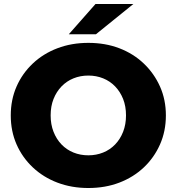

<svg xmlns="http://www.w3.org/2000/svg" viewBox="-20 -929 886 963"><path d="M423 14Q339 14 268 -13Q197 -40 144.5 -89.5Q92 -139 63 -205Q34 -271 34 -350Q34 -429 63 -495Q92 -561 144.5 -610.5Q197 -660 268 -687Q339 -714 423 -714Q508 -714 578.5 -687Q649 -660 701 -610.5Q753 -561 782.5 -495Q812 -429 812 -350Q812 -271 782.5 -204.5Q753 -138 701 -89Q649 -40 578.5 -13Q508 14 423 14ZM423 -150Q463 -150 497.5 -164Q532 -178 557.5 -204.5Q583 -231 597.5 -268Q612 -305 612 -350Q612 -396 597.5 -432.5Q583 -469 557.5 -495.5Q532 -522 497.5 -536Q463 -550 423 -550Q383 -550 348.5 -536Q314 -522 288.5 -495.5Q263 -469 248.5 -432.5Q234 -396 234 -350Q234 -305 248.5 -268Q263 -231 288.5 -204.5Q314 -178 348.5 -164Q383 -150 423 -150ZM325 -757 459 -909H649L461 -757Z"/></svg>

Font: Montserrat Thin ExtraBold
Style: Regular
Weight: 800
Version: Version 9.000